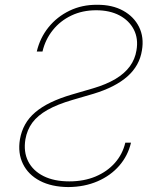

<svg xmlns="http://www.w3.org/2000/svg" viewBox="-20 -758 652 790"><path d="M154.8 -545.9H131.3Q144.5 -602.1 179.4 -645.5Q214.4 -689 265.9 -713.9Q317.4 -738.8 379.4 -738.3Q441.9 -738.8 486.6 -714.1Q531.2 -689.5 552.2 -647Q573.2 -604.5 564 -550.8Q554.2 -487.8 504.4 -443.6Q454.6 -399.4 364.7 -372.1L277.8 -346.7Q215.8 -328.6 175.3 -305.7Q134.8 -282.7 113 -253.2Q91.3 -223.6 84.5 -184.6Q76.2 -133.3 95.9 -94.2Q115.7 -55.2 159.2 -33.4Q202.6 -11.7 265.1 -11.7Q325.2 -11.7 373 -31.7Q420.9 -51.8 452.6 -87.6Q484.4 -123.5 495.6 -170.9H519Q506.3 -117.2 470.7 -76.2Q435.1 -35.2 381.3 -12Q327.6 11.2 261.2 11.7Q192.4 11.2 144.3 -13.9Q96.2 -39.1 74.5 -83.5Q52.7 -127.9 62 -184.6Q67.9 -218.3 83.3 -245.8Q98.6 -273.4 125 -295.9Q151.4 -318.4 188.7 -336.4Q226.1 -354.5 275.9 -369.1L362.8 -394.5Q417.5 -410.6 455.1 -433.1Q492.7 -455.6 514.2 -484.9Q535.6 -514.2 541.5 -550.8Q549.8 -598.6 530.8 -636Q511.7 -673.3 471.7 -694.6Q431.6 -715.8 375.5 -715.8Q319.3 -715.8 273.7 -694.1Q228 -672.4 197.3 -634Q166.5 -595.7 154.8 -545.9Z"/></svg>

Font: Inter Tight Thin
Style: Italic
Weight: 250
Italic angle: -9.39999°
Designer: Rasmus Andersson
Foundry: rsms
Version: Version 3.004